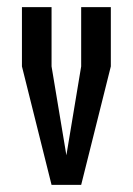

<svg xmlns="http://www.w3.org/2000/svg" viewBox="-20 -520 373 540"><path d="M41.7 -500H125V-333.3L166.7 -83.3L208.3 -333.3V-500H291.7V-333.3L208.3 0H125L41.7 -333.3Z"/></svg>

Font: Yulong
Style: Regular
Weight: 400
Designer: GGBotNet
Foundry: f0n7.com
Version: 1.00